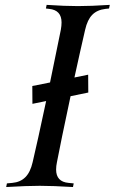

<svg xmlns="http://www.w3.org/2000/svg" viewBox="-20 -752 461 772"><path d="M4.9 0 7.8 -14.6 29.3 -16.6Q62 -19.5 82 -39.6Q102.1 -59.6 111.3 -100.1Q129.4 -176.3 165.5 -345.7L110.4 -334.5L109.9 -406.2L181.2 -420.4Q213.9 -578.1 224.6 -632.3Q227.5 -648.4 227.5 -661.6Q227.5 -711.4 177.7 -716.3L164.6 -717.8L167.5 -732.4Q241.2 -727.5 293.5 -727.5Q346.2 -727.5 421.4 -732.4L418.5 -717.8L404.3 -716.3Q370.6 -712.4 351.1 -692.6Q331.5 -672.9 322.3 -632.3Q303.2 -549.8 279.3 -440.4L334.5 -451.7L335 -379.9L263.7 -365.2Q223.1 -174.8 209 -100.1Q205.6 -84.5 205.6 -70.3Q205.6 -21 255.9 -16.6L276.4 -14.6L273.4 0Q192.4 -4.9 140.1 -4.9Q87.4 -4.9 4.9 0Z"/></svg>

Font: Flanker
Style: Italic
Weight: 400
Italic angle: -12°
Designer: Flanker
Version: Version 2.027